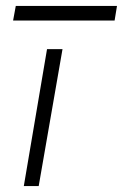

<svg xmlns="http://www.w3.org/2000/svg" viewBox="-20 -625 413 645"><path d="M24 -556 33 -605H373L365 -556ZM138 -460H190L110 0H60Z"/></svg>

Font: Jost* Light
Style: Italic
Weight: 300
Italic angle: -10°
Version: Version 3.7